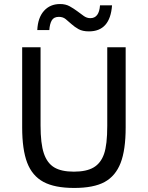

<svg xmlns="http://www.w3.org/2000/svg" viewBox="-20 -908 726 943"><path d="M597.2 -282.2Q597.2 -171.4 572.3 -107.4Q547.4 -43.5 493.9 -14.2Q440.4 15.1 344.2 15.1Q248.5 15.1 193.4 -14.6Q138.2 -44.4 113.5 -108.9Q88.9 -173.3 88.9 -282.2V-675.8H179.2V-292Q179.2 -203.1 195.3 -155Q211.4 -106.9 246.3 -85.9Q281.2 -64.9 342.8 -64.9Q404.8 -64.9 439.9 -85.7Q475.1 -106.4 491 -151.9Q506.8 -197.3 506.8 -290V-675.8H597.2ZM163.1 -760.3Q166 -821.3 196 -854.7Q226.1 -888.2 274.9 -888.2Q302.2 -888.2 322 -877.2Q341.8 -866.2 358.9 -853.5Q376 -840.8 391.1 -829.8Q406.2 -818.8 423.8 -818.8Q466.8 -818.8 471.2 -881.8H530.3Q521 -753.9 417 -753.9Q385.3 -753.9 365.7 -764.9Q346.2 -775.9 331.1 -789.6Q315.9 -803.2 302.5 -814.2Q289.1 -825.2 269 -825.2Q244.1 -825.2 234.1 -807.6Q224.1 -790 222.2 -760.3Z"/></svg>

Font: Lorenzo Sans
Style: Regular
Weight: 400
Foundry: Intel Corporation
Version: Version 1.00; ttfautohint (v1.5)